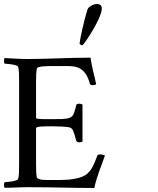

<svg xmlns="http://www.w3.org/2000/svg" viewBox="-202 -937 791 961"><path d="M282.2 -917C264.6 -917 241.2 -902.3 237.3 -892.6C217.8 -836.9 196.3 -728.5 196.3 -719.7C196.3 -714.8 204.1 -710.9 208 -710.9H210.9C218.8 -713.9 307.6 -845.7 307.6 -894.5C307.6 -905.3 302.7 -917 282.2 -917ZM-63.5 -641.6C-101.6 -641.6 -138.7 -644.5 -178.7 -646.5C-183.6 -641.6 -182.6 -623 -178.7 -618.2C-167 -618.2 -114.3 -613.3 -111.3 -602.5C-106.4 -586.9 -106.4 -559.6 -106.4 -530.3V-113.3C-106.4 -84 -106.4 -56.6 -111.3 -41C-114.3 -30.3 -167 -25.4 -178.7 -25.4C-182.6 -20.5 -183.6 -2 -178.7 2.9C-140.6 2.9 -108.4 0 -62.5 0C67.4 0 164.1 3.9 270.5 3.9C277.3 -39.1 304.7 -105.5 323.2 -158.2C320.3 -161.1 308.6 -164.1 298.8 -164.1C292 -164.1 286.1 -162.1 285.2 -158.2C269.5 -116.2 254.9 -78.1 223.6 -59.6C196.3 -43 146.5 -36.1 100.6 -36.1H53.7C12.7 -36.1 -2.9 -36.1 -15.6 -45.9C-21.5 -50.8 -21.5 -98.6 -21.5 -113.3V-295.9C-21.5 -304.7 21.5 -304.7 48.8 -304.7C85.9 -304.7 141.6 -303.7 152.3 -296.9C161.1 -291 165 -288.1 179.7 -232.4C181.6 -227.5 188.5 -224.6 195.3 -224.6C202.1 -224.6 209 -226.6 210.9 -228.5V-413.1C208 -416 201.2 -418 194.3 -418C187.5 -418 180.7 -416 179.7 -411.1C163.1 -346.7 166 -340.8 72.3 -340.8H20.5C-1 -340.8 -21.5 -341.8 -21.5 -346.7V-526.4C-21.5 -552.7 -21.5 -580.1 -16.6 -595.7C-13.7 -605.5 39.1 -606.4 50.8 -606.4H134.8C186.5 -606.4 226.6 -595.7 248 -517.6C249 -512.7 254.9 -510.7 261.7 -510.7C268.6 -510.7 276.4 -512.7 279.3 -515.6C270.5 -559.6 257.8 -599.6 251 -648.4C144.5 -648.4 28.3 -641.6 -63.5 -641.6Z"/></svg>

Font: Crimson
Style: Roman
Weight: 400
Version: Version 0.2